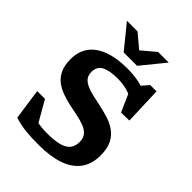

<svg xmlns="http://www.w3.org/2000/svg" viewBox="-258 -1045 1186 1186"><g transform="rotate(45 334.5 -452.0)"><path d="M547 -668.5 470 -675 524 -737H579L588 -491L516.5 -489.5L454 -631L492.5 -587.5Q463.5 -607 428.8 -615.2Q394 -623.5 350.5 -623.5Q282.5 -623.5 246 -604Q209.5 -584.5 209.5 -537.5Q209.5 -508 224.2 -490Q239 -472 264.8 -460.8Q290.5 -449.5 324 -442Q357.5 -434.5 395.5 -426.5Q433 -418.5 471.8 -406.5Q510.5 -394.5 543 -372.2Q575.5 -350 595.2 -311.8Q615 -273.5 615 -214Q615 -136.5 577.5 -86.5Q540 -36.5 469.2 -12.2Q398.5 12 297.5 12Q236 12 186.5 7.2Q137 2.5 85.5 -14L56.5 -217H124.5L238.5 -18.5L112 -113Q156.5 -92.5 195 -84Q233.5 -75.5 284.5 -75.5Q349.5 -75.5 389 -86.5Q428.5 -97.5 446.5 -120.8Q464.5 -144 464.5 -180.5Q464.5 -214.5 447 -234.8Q429.5 -255 399.5 -266.2Q369.5 -277.5 333.2 -284.8Q297 -292 259.5 -300Q222 -308.5 187 -321.2Q152 -334 123.8 -355.8Q95.5 -377.5 79 -413.2Q62.5 -449 62.5 -503Q62.5 -571 97 -617Q131.5 -663 196.5 -686.5Q261.5 -710 352.5 -710Q406.5 -710 452.5 -700.5Q498.5 -691 547 -668.5ZM339.5 -827.5H308.5L414 -916H506.5L382.5 -763.5H265.5L141.5 -916H234Z"/></g></svg>

Font: Newsreader 9pt SemiBold
Style: Regular
Weight: 600
Designer: Hugues Gentile
Foundry: Production Type
Version: Version 1.003